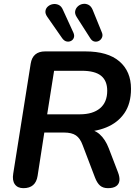

<svg xmlns="http://www.w3.org/2000/svg" viewBox="-20 -973 726 1001"><path d="M102 8Q72 8 57.5 -12Q43 -32 49 -68L140 -641Q145 -673 164 -689Q183 -705 215 -705H425Q542 -705 602.5 -653Q663 -601 663 -510Q663 -433 628.5 -383Q594 -333 533.5 -308.5Q473 -284 396 -285V-300H422Q469 -300 499 -273.5Q529 -247 547 -200L595 -75Q605 -49 602.5 -30.5Q600 -12 585 -2Q570 8 543 8Q517 8 501.5 -5.5Q486 -19 475 -48L411 -216Q398 -252 376 -267Q354 -282 314 -282H211L176 -56Q171 -24 152.5 -8Q134 8 102 8ZM226 -377H396Q464 -377 501.5 -408.5Q539 -440 539 -500Q539 -552 507 -578Q475 -604 406 -604H262ZM451 -773 380 -884Q369 -901 372 -915.5Q375 -930 386 -940Q397 -950 412 -952.5Q427 -955 441 -948Q455 -941 463 -922L511 -804Q517 -790 512 -778Q507 -766 496 -760Q485 -754 472.5 -756.5Q460 -759 451 -773ZM304 -774 226 -886Q215 -902 217 -916Q219 -930 230 -939.5Q241 -949 256 -951.5Q271 -954 285.5 -947.5Q300 -941 308 -922L363 -802Q369 -788 365 -776.5Q361 -765 350 -759.5Q339 -754 326.5 -757Q314 -760 304 -774Z"/></svg>

Font: Nunito ExtraLight
Style: Italic
Weight: 200
Italic angle: -9°
Designer: Vernon Adams
Foundry: Vernon Adams
Version: Version 3.602